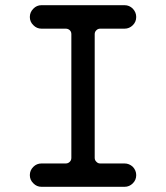

<svg xmlns="http://www.w3.org/2000/svg" viewBox="-20 -720 640 740"><path d="M460 0H140Q121.5 0 108.5 -13.5Q95 -26.5 95 -45Q95 -63.5 108.5 -77Q121.5 -90 140 -90H233.5Q242.5 -90 249 -96.5Q255 -102.5 255 -111.5V-588.5Q255 -597.5 249 -603.5Q242.5 -609.5 233.5 -609.5H140Q121.5 -609.5 108.5 -623Q95 -636 95 -654.5Q95 -673 108.5 -686.5Q121.5 -700 140 -700H460Q478.5 -700 492 -686.5Q505 -672.5 505 -654.5Q505 -636 492 -623Q478.5 -609.5 460 -609.5H366Q357.5 -609.5 351.5 -603.5Q345 -597.5 345 -588.5V-111.5Q345 -102.5 351.5 -96.5Q357.5 -90 366 -90H460Q478 -90 492 -77Q505 -63 505 -45Q505 -26.5 492 -13.5Q478.5 0 460 0Z"/></svg>

Font: Maple Mono SC NF
Style: Regular
Weight: 400
Designer: subframe7536
Version: Version 4.2; ttfautohint (v1.8.4.7-5d5b-dirty);Nerd Fonts 6.